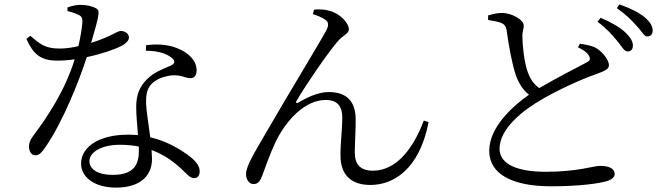

<svg xmlns="http://www.w3.org/2000/svg" viewBox="-20 -810 3040 874"><path d="M612 -143V-121C612 -62 590 -14 494 -14C421 -14 387 -42 387 -77C387 -113 435 -151 526 -151C557 -151 585 -148 612 -143ZM644 -579C690 -579 731 -570 759 -549C776 -536 780 -523 759 -512C724 -497 679 -481 648 -448C616 -416 600 -379 600 -323C600 -284 605 -239 608 -195C594 -196 579 -197 563 -197C430 -197 349 -141 349 -65C349 -7 405 44 509 44C611 44 672 -4 672 -87L670 -127C727 -106 773 -73 811 -36C833 -16 845 1 864 1C880 1 889 -11 889 -31C889 -56 868 -84 820 -115C782 -141 729 -170 664 -185C656 -245 646 -308 645 -338C644 -374 648 -406 670 -428C692 -451 728 -463 763 -467C806 -470 823 -454 846 -454C865 -454 875 -467 875 -490C875 -530 844 -569 783 -592C745 -607 694 -611 645 -604ZM287 -760C301 -756 320 -751 334 -744C351 -737 356 -729 355 -708C353 -682 346 -639 337 -600C312 -594 281 -589 252 -589C183 -589 161 -611 118 -647L100 -633C132 -562 166 -534 241 -534C266 -534 293 -536 320 -540C275 -394 191 -271 130 -190C117 -173 112 -158 112 -142C112 -124 121 -103 141 -103C160 -103 172 -119 186 -139C268 -258 340 -442 375 -550C442 -564 502 -585 533 -601C544 -607 567 -621 567 -639C567 -655 551 -669 530 -669C511 -669 491 -645 395 -615C432 -743 436 -761 419 -771C402 -782 372 -788 346 -788C327 -788 303 -782 287 -776Z M1404 -746C1422 -740 1449 -730 1462 -719C1475 -710 1478 -696 1465 -671C1429 -605 1278 -357 1191 -206C1139 -116 1100 -54 1100 -18C1100 10 1116 28 1134 28C1153 28 1163 16 1172 -6C1186 -42 1205 -101 1235 -165C1283 -263 1368 -355 1463 -355C1521 -355 1538 -320 1538 -276C1538 -217 1529 -156 1530 -101C1530 -11 1582 32 1666 32C1767 32 1888 -34 1931 -254L1909 -261C1865 -143 1789 -33 1678 -33C1620 -33 1595 -62 1595 -116C1595 -162 1600 -222 1599 -269C1598 -349 1558 -391 1476 -391C1437 -391 1390 -374 1338 -343C1330 -338 1325 -343 1330 -351C1372 -424 1473 -570 1515 -619C1540 -650 1568 -656 1568 -676C1568 -707 1525 -750 1479 -761C1461 -767 1430 -769 1410 -766Z M2790 -623C2811 -598 2821 -576 2836 -576C2851 -575 2861 -585 2861 -602C2861 -620 2852 -638 2827 -662C2803 -685 2764 -708 2714 -729L2700 -711C2742 -680 2769 -649 2790 -623ZM2878 -692C2901 -669 2911 -644 2926 -644C2941 -644 2951 -653 2951 -671C2951 -691 2940 -710 2914 -732C2890 -752 2851 -772 2800 -790L2788 -773C2833 -741 2855 -718 2878 -692ZM2202 -740V-719C2217 -717 2242 -712 2258 -707C2278 -699 2283 -690 2286 -673C2296 -601 2311 -517 2329 -465C2341 -433 2360 -400 2388 -379C2323 -333 2207 -236 2207 -123C2207 -18 2312 38 2487 38C2622 38 2705 25 2741 15C2762 9 2778 -3 2778 -17C2778 -46 2747 -55 2711 -55C2683 -55 2608 -28 2466 -28C2310 -28 2254 -75 2254 -133C2254 -226 2364 -310 2444 -356C2513 -397 2625 -449 2687 -470C2727 -485 2752 -493 2752 -513C2752 -534 2727 -572 2691 -593C2673 -602 2647 -607 2620 -611L2611 -595C2632 -584 2654 -572 2662 -554C2669 -541 2665 -533 2649 -525C2611 -505 2509 -453 2435 -409C2406 -429 2390 -457 2379 -492C2366 -532 2358 -605 2358 -643C2357 -667 2365 -678 2364 -695C2364 -719 2311 -751 2265 -751C2246 -751 2228 -747 2202 -740Z"/></svg>

Font: Harano Aji Mincho TW
Style: Regular
Weight: 400
Foundry: Masamichi Hosoda
Version: HaranoAjiMinchoTW-Regular version 20230610;ttx 4.39.4